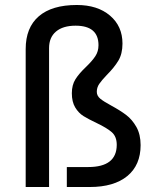

<svg xmlns="http://www.w3.org/2000/svg" viewBox="-20 -750 607 770"><path d="M288.1 -730Q371.1 -730 421.1 -687.5Q471.2 -645 471.2 -575.2Q471.2 -534.2 454.6 -506.6Q438 -479 408.2 -449.2Q387.2 -427.2 377.7 -413.1Q368.2 -398.9 368.2 -381.8Q368.2 -365.7 382.1 -354.2Q396 -342.8 426.8 -326.2Q461.9 -307.1 485.8 -289.1Q509.8 -271 526.9 -241Q543.9 -210.9 543.9 -168Q543.9 -87.9 490.5 -43.9Q437 0 339.8 0H248V-80.1H334Q447.8 -80.1 448.2 -168.9Q448.2 -202.1 428.7 -219.5Q409.2 -236.8 367.2 -256.8Q335 -272 314.9 -284.4Q294.9 -296.9 281.5 -319.3Q268.1 -341.8 268.1 -376Q268.1 -409.2 282.5 -432.1Q296.9 -455.1 325.2 -481.9Q350.1 -505.9 362.5 -524.9Q375 -543.9 375 -568.8Q375 -647 283.2 -647Q232.4 -647 204.6 -623.5Q176.8 -600.1 176.8 -557.1V0H83V-553.2Q83 -639.2 135.5 -684.6Q188 -730 288.1 -730Z"/></svg>

Font: Sarala
Style: Regular
Weight: 400
Designer: Andres Torresi
Foundry: Huerta Tipografica
Version: Version 1.004;PS 001.003;hotconv 1.0.70;makeotf.lib2.5.58329